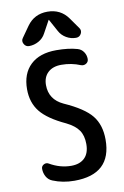

<svg xmlns="http://www.w3.org/2000/svg" viewBox="-104 -1024 708 1093"><g transform="rotate(-10 250.0 -477.5)"><path d="M245.1 -320.3Q143.6 -367.2 101.6 -419.9Q59.6 -472.7 59.6 -549.8Q59.6 -639.6 112.3 -689.9Q165 -740.2 261.7 -740.2Q333 -740.2 382.8 -725.6Q404.3 -719.7 417 -701.2Q429.7 -682.6 429.7 -660.2Q429.7 -643.6 416 -634.8Q402.3 -626 385.7 -631.8Q334 -653.3 275.4 -653.3Q226.6 -653.3 198.2 -627Q169.9 -600.6 169.9 -554.7Q169.9 -470.7 250 -433.6Q364.3 -382.8 407.2 -329.1Q450.2 -275.4 450.2 -190.4Q450.2 9.8 235.4 9.8Q168 9.8 111.3 -13.7Q88.9 -22.5 77.1 -43.5Q65.4 -64.5 65.4 -88.9Q65.4 -104.5 79.6 -112.3Q93.8 -120.1 107.4 -112.3Q168 -77.1 232.4 -77.1Q282.2 -77.1 310.1 -104.5Q337.9 -131.8 337.9 -184.6Q337.9 -233.4 316.4 -264.6Q294.9 -295.9 245.1 -320.3ZM369.1 -904.3 413.1 -841.8Q424.8 -826.2 415.5 -808.1Q406.2 -790 385.7 -790Q355.5 -790 329.6 -805.2Q303.7 -820.3 290 -845.7L251 -917Q251 -918 250 -918Q249 -918 249 -917L210 -845.7Q196.3 -819.3 169.9 -804.7Q143.6 -790 114.3 -790Q94.7 -790 85 -808.1Q75.2 -826.2 86.9 -841.8L130.9 -904.3Q173.8 -964.8 250 -964.8Q326.2 -964.8 369.1 -904.3Z"/></g></svg>

Font: Rounded-X Mgen+ 1mn medium
Style: Regular
Weight: 500
Designer: [Source Han Sans]
Ryoko NISHIZUKA  (kana & ideographs); Paul D. Hunt (Latin, Greek & Cyrillic); Wenlong ZHANG  (bopomofo
Version: Version 1.059.20150602